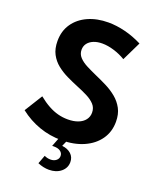

<svg xmlns="http://www.w3.org/2000/svg" viewBox="-171 -847 943 1154"><g transform="rotate(20 300.5 -269.5)"><path d="M25.4 -79.1 96.7 -193.8Q130.4 -166.5 161.9 -149.2Q193.4 -131.8 224.1 -123.8Q254.9 -115.7 287.1 -115.7Q325.2 -115.7 353 -126.5Q380.9 -137.2 396.2 -157.2Q411.6 -177.2 411.6 -203.6Q411.6 -234.4 392.1 -255.4Q372.6 -276.4 341.1 -292.2Q309.6 -308.1 272.9 -322.8Q237.3 -337.4 201.4 -354.7Q165.5 -372.1 135.5 -396Q105.5 -419.9 87.2 -454.3Q68.8 -488.8 68.8 -538.1Q68.8 -602.5 101.3 -649.4Q133.8 -696.3 190.4 -721.7Q247.1 -747.1 319.8 -747.1Q371.1 -747.1 426.5 -733.4Q481.9 -719.7 537.1 -691.9L478 -570.3Q443.4 -591.3 403.3 -603.5Q363.3 -615.7 328.1 -615.7Q296.4 -615.7 272.7 -606Q249 -596.2 235.8 -578.9Q222.7 -561.5 222.7 -538.1Q222.7 -510.3 241.7 -490Q260.7 -469.7 291.3 -454.1Q321.8 -438.5 356.9 -422.9Q393.1 -407.2 429.9 -388.7Q466.8 -370.1 497.3 -345Q527.8 -319.8 546.6 -284.9Q565.4 -250 565.4 -201.2Q565.4 -136.7 531.2 -88.1Q497.1 -39.6 436 -12.5Q375 14.6 293.9 14.6Q219.7 14.6 151.9 -9.3Q84 -33.2 25.4 -79.1ZM212.4 191.9 232.9 137.2Q252 146.5 272.5 146.5Q294.4 146.5 308.6 135Q322.8 123.5 322.8 106Q322.8 87.9 307.9 76.7Q293 65.4 265.6 65.4Q263.2 65.4 260.3 65.4Q257.3 65.4 254.4 65.9L281.2 -3.4H332.5L311 44.9Q347.2 48.8 368.9 68.8Q390.6 88.9 390.6 120.6Q390.6 158.2 360.6 182.9Q330.6 207.5 284.2 207.5Q249 207.5 212.4 191.9Z"/></g></svg>

Font: Kumbh Sans
Style: Bold
Weight: 700
Version: Version 1.005